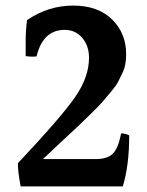

<svg xmlns="http://www.w3.org/2000/svg" viewBox="-20 -715 528 688"><path d="M323 -145Q365 -145 384.5 -164.5Q404 -184 414 -237Q429 -237 443 -230Q443 -122 420 -47H54Q44 -100 44 -130Q202 -298 250.5 -369Q299 -440 299 -508Q299 -551 274.5 -579.5Q250 -608 212 -608Q134 -608 111 -513Q105 -512 95.5 -512Q86 -512 72 -514Q72 -532 72 -569Q72 -606 77 -643Q153 -695 242 -695Q331 -695 381.5 -645.5Q432 -596 432 -521Q432 -482 421 -458.5Q410 -435 403 -421.5Q396 -408 378 -386.5Q360 -365 348 -351Q336 -337 307 -308.5Q278 -280 260 -263Q197 -205 134 -145Z"/></svg>

Font: Halant SemiBold
Style: Regular
Weight: 600
Designer: Hitesh Malaviya (Devanagari), Satya Rajpurohit (Latin)
Foundry: Indian Type Foundry
Version: Version 1.101;PS 1.0;hotconv 1.0.78;makeotf.lib2.5.61930; tt